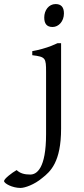

<svg xmlns="http://www.w3.org/2000/svg" viewBox="-137 -682 415 946"><path d="M81 -596C81 -567 92 -549 122 -549C152 -549 178 -577 178 -616C178 -647 164 -662 137 -662C103 -662 81 -631 81 -596ZM90 -327V-21C90 150 43 178 12 178C-17 178 -38 172 -55 156C-78 169 -117 199 -117 210C-117 222 -76 244 -36 244C-15 244 32 228 71 195C112 163 164 116 164 -48V-469H146L116 -456C91 -446 52 -435 22 -430V-410C88 -402 90 -396 90 -327Z"/></svg>

Font: Temporarium
Style: Regular
Weight: 400
Version: Version 1.1